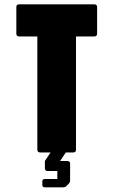

<svg xmlns="http://www.w3.org/2000/svg" viewBox="-20 -686 510 864"><path d="M160.5 0Q148 0 148 -12.5V-522H66Q53.5 -522 53.5 -534.5V-654Q53.5 -666.5 66 -666.5H404.5Q417 -666.5 417 -654V-534.5Q417 -522 404.5 -522H322V-12.5Q322 0 309.5 0ZM183 157Q170.5 157 170.5 146.5V129.5Q170.5 119.5 183 119.5H238V83.5H194.5Q182 83.5 182 71V38.5L207.5 0H276L250.5 38.5H283Q295.5 38.5 295.5 51V125.5Q295.5 134.5 288.5 141.5L278.5 151.5Q275 155 271 156Q267 157 263 157Z"/></svg>

Font: Jaro 24pt
Style: Regular
Weight: 400
Designer: Agyei Archer, Celine Hurka, Mirko Velimirović
Version: Version 1.000